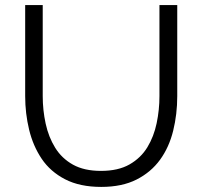

<svg xmlns="http://www.w3.org/2000/svg" viewBox="-20 -730 795 755"><path d="M378 5Q294 5 236 -25Q178 -55 144 -105.5Q110 -156 94.5 -220Q79 -284 79 -352V-710H148V-352Q148 -297 159.5 -244Q171 -191 197 -149Q223 -107 267 -82.5Q311 -58 377 -58Q445 -58 489.5 -83.5Q534 -109 559.5 -151Q585 -193 596 -245.5Q607 -298 607 -352V-710H677V-352Q677 -281 661 -216Q645 -151 609.5 -102Q574 -53 517 -24Q460 5 378 5Z"/></svg>

Font: Raleway Thin
Style: Regular
Weight: 400
Version: Version 4.026